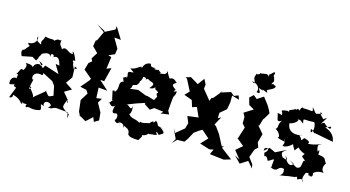

<svg xmlns="http://www.w3.org/2000/svg" viewBox="-88 -1137 2804 1537"><g transform="rotate(15 1314.0 -369.0)"><path d="M482 -128 446 -171 503 -205 443 -245 481 -300 478 -389C515 -374 492 -378 475 -366C457 -402 445 -432 477 -394C441 -431 445 -433 469 -434C440 -514 419 -510 437 -482C400 -470 372 -535 342 -495C322 -533 312 -519 320 -564C294 -553 303 -577 265 -546C242 -561 258 -544 187 -559C182 -520 157 -525 172 -488C130 -505 118 -524 133 -546C142 -479 82 -474 68 -476C71 -449 122 -445 96 -465C47 -415 65 -418 33 -407C54 -407 17 -412 45 -359L130 -376L165 -355L177 -376C179 -404 216 -424 183 -411C259 -458 263 -418 273 -415C251 -456 319 -433 283 -411C342 -453 347 -381 357 -364C308 -368 326 -379 327 -363L367 -296L247 -335C228 -301 241 -300 190 -359C250 -325 215 -347 214 -322C200 -350 128 -320 165 -263C161 -336 84 -306 82 -317C131 -301 73 -236 85 -255C61 -270 63 -243 40 -209C74 -223 35 -179 60 -173C30 -194 -6 -159 8 -117C46 -123 53 -135 46 -110C82 -108 62 -99 33 -15C78 -17 46 -53 67 -40C121 -26 138 11 144 14C139 -36 163 30 149 1C219 4 159 5 185 28C207 8 221 41 294 22C324 9 263 -47 318 -18C298 -66 364 -69 373 -35C336 5 374 -26 377 -14L406 -27L423 -29L516 -20L527 28C534 -27 526 -2 511 -15C455 -58 464 -47 491 -122C512 -70 475 -106 496 -104ZM174 -159C189 -218 184 -201 176 -201C162 -223 175 -264 227 -258C244 -251 249 -253 248 -273L333 -229L357 -196L373 -118C334 -105 343 -90 305 -140C293 -123 231 -81 212 -59C233 -73 176 -125 173 -139C192 -152 181 -110 170 -124Z M739 0 777 -22 771 -85 731 -158 754 -195 709 -189 705 -275 778 -269 702 -338 735 -336 764 -452 726 -437 740 -537 713 -545 763 -567 770 -614 723 -695 778 -690 718 -787 715 -759 629 -715 563 -763 635 -724 596 -639 585 -632 577 -584 623 -538 590 -487 601 -465 575 -443 559 -385 627 -328 622 -315 562 -244 615 -232 632 -206 592 -142 603 -48 618 -21 603 -27 673 12 725 -36Z M1304 -85 1244 -102 1227 -132C1197 -132 1240 -161 1201 -115C1210 -151 1144 -87 1189 -102C1171 -114 1147 -92 1108 -94C1117 -70 1103 -117 1093 -87C1051 -116 1018 -95 988 -147C993 -120 1017 -138 1009 -202C999 -151 976 -213 953 -201L1033 -232L1100 -254L1095 -244L1146 -210L1178 -232L1256 -222L1236 -203L1306 -213L1291 -241C1293 -267 1298 -340 1304 -372C1280 -321 1329 -389 1315 -408C1270 -383 1314 -430 1307 -414C1293 -435 1245 -443 1299 -474C1270 -498 1261 -512 1214 -478C1257 -488 1227 -487 1205 -546C1203 -501 1160 -520 1145 -508C1167 -536 1168 -496 1128 -542C1155 -530 1064 -527 1109 -544C1039 -536 1079 -573 1048 -567C989 -555 1003 -485 995 -525C970 -521 958 -494 911 -490C931 -470 961 -463 929 -462C873 -465 923 -416 897 -409C903 -445 911 -407 864 -403C896 -409 860 -415 887 -373C835 -361 878 -313 839 -277C816 -292 862 -292 819 -281L833 -217C821 -193 870 -236 810 -171C822 -204 834 -133 869 -169C865 -146 850 -105 881 -108C917 -126 911 -72 903 -64C881 -58 933 -16 935 -56C941 -23 969 5 932 -50C1007 -54 961 24 985 -34C993 -18 1032 -26 1031 26C1047 41 1052 46 1120 49C1144 13 1152 -1 1124 4C1192 0 1176 -30 1191 -20C1254 -31 1198 -18 1253 -29C1233 -63 1245 -58 1268 -33C1280 -47 1336 -51 1265 -94ZM1177 -326 1159 -293 1100 -311H1087L1016 -339L951 -331C955 -347 957 -323 965 -366C985 -374 999 -364 1013 -406C997 -404 1023 -403 1029 -451C1077 -452 1030 -421 1069 -445C1093 -421 1153 -436 1098 -376C1170 -380 1128 -431 1147 -380C1212 -342 1144 -374 1176 -327Z M1596 -371 1591 -400 1522 -484 1526 -520 1505 -562 1464 -507 1398 -547 1356 -535 1370 -527 1418 -433 1383 -397 1451 -372 1468 -317 1505 -329 1540 -251 1450 -239 1472 -185 1459 -139 1391 -83 1370 -117 1408 -36 1384 4 1421 -34H1442L1481 -35L1502 -65L1533 -122L1568 -148L1596 -164L1659 -109L1606 -53L1689 -27L1723 -34L1703 9L1821 23L1878 6L1783 -66L1797 -78L1778 -77L1732 -165L1694 -218L1678 -230L1715 -299L1690 -285L1691 -330L1743 -374L1754 -433V-490L1815 -472L1804 -505L1768 -491L1739 -515L1653 -488L1674 -507L1613 -433L1599 -428L1569 -349Z M2052 0 2014 -51 2034 -107 2040 -120 2064 -141 2049 -182 2069 -254 2019 -313 2026 -315 2045 -379V-371L2080 -430L2068 -455L2047 -491L2003 -548L1951 -514L1921 -539L1890 -510L1906 -453L1950 -427L1877 -381L1894 -349L1893 -297L1918 -269L1885 -165L1882 -173L1944 -122L1890 -76L1943 -10L1900 -34L1953 21L2014 -18L2058 33ZM1981 -592C1959 -617 2042 -563 2014 -597C1998 -611 2076 -621 2072 -652C2043 -662 2050 -672 2038 -658C2023 -677 2071 -665 2032 -734C2011 -695 2059 -758 2030 -758C1977 -701 2002 -756 1999 -705C1995 -745 1942 -718 1918 -719C1956 -739 1912 -695 1893 -710C1909 -716 1878 -684 1894 -657C1881 -687 1927 -599 1878 -644C1956 -626 1943 -580 1935 -567C1966 -560 1969 -566 1944 -604Z M2372 -90C2348 -53 2311 -84 2291 -137C2321 -102 2318 -99 2272 -117C2246 -155 2258 -157 2291 -184L2203 -140L2153 -163L2112 -129C2108 -179 2176 -153 2122 -116C2130 -58 2133 -118 2158 -71C2161 -41 2196 -86 2211 -82C2202 -4 2209 -7 2198 -16C2275 18 2245 -47 2308 -30C2301 -35 2328 7 2284 28C2368 18 2312 21 2408 10C2396 27 2427 -20 2429 23C2422 32 2482 -13 2477 37C2467 7 2463 2 2483 -45C2530 -58 2492 -22 2514 -33C2555 -8 2541 -75 2535 -54C2534 -47 2555 -90 2622 -81C2578 -120 2631 -170 2620 -159C2594 -190 2615 -204 2542 -212C2544 -202 2547 -278 2533 -234C2534 -224 2497 -304 2549 -291C2528 -304 2523 -280 2441 -274C2439 -278 2463 -292 2414 -307C2390 -316 2403 -303 2379 -288C2382 -310 2328 -327 2380 -330C2317 -307 2256 -332 2255 -395C2301 -401 2335 -447 2305 -440C2340 -451 2347 -424 2361 -421C2346 -475 2362 -446 2440 -455C2450 -459 2471 -393 2439 -367C2415 -424 2464 -376 2469 -363L2467 -372C2521 -362 2574 -351 2628 -341C2618 -413 2559 -428 2540 -437C2592 -458 2589 -462 2581 -434C2511 -458 2540 -488 2498 -455C2542 -524 2543 -522 2509 -496C2463 -535 2464 -558 2490 -533C2423 -528 2457 -501 2402 -568C2415 -520 2414 -538 2352 -539C2313 -541 2300 -538 2321 -528C2344 -571 2306 -527 2304 -512C2281 -543 2291 -503 2272 -517C2227 -489 2225 -507 2227 -479C2227 -491 2189 -486 2168 -477C2204 -414 2149 -462 2142 -446C2157 -423 2142 -366 2191 -399C2161 -357 2183 -338 2159 -323C2197 -303 2213 -258 2190 -260C2214 -252 2215 -249 2258 -242C2226 -286 2276 -250 2247 -209C2258 -194 2311 -218 2332 -249C2319 -253 2323 -237 2350 -195C2385 -236 2381 -243 2367 -238C2383 -202 2459 -179 2438 -192C2408 -150 2422 -171 2460 -129C2432 -153 2443 -109 2428 -76C2399 -60 2406 -62 2334 -109Z"/></g></svg>

Font: Asimov Aggro
Style: Medium
Weight: 500
Designer: Google
Version: Version 2.000980; 2014